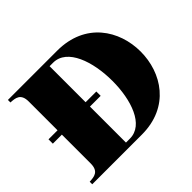

<svg xmlns="http://www.w3.org/2000/svg" viewBox="-157 -914 1127 1127"><g transform="rotate(-45 407.0 -350.0)"><path d="M30 -368V-332H105V-93C105 -26 64 -23 25 -21V0H437C668 0 777 -175 777 -350C777 -525 668 -700 434 -700H25V-679C64 -677 105 -674 105 -607V-368ZM371 -33H338V-332H427V-368H338V-667H367C484 -667 538 -505 538 -345C538 -188 486 -33 371 -33Z"/></g></svg>

Font: Sprat Black
Style: Regular
Weight: 900
Designer: Ethan Nakache
Foundry: Collletttivo
Version: Version 2.000;Glyphs 3.2 (3217)